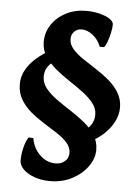

<svg xmlns="http://www.w3.org/2000/svg" viewBox="-54 -696 607 838"><g transform="rotate(5 250.0 -277.0)"><path d="M386.2 -53.3Q386.7 -16.1 361.8 19.3Q336.9 54.7 293.8 77.6Q250.6 100.5 195.8 100.5Q159.6 100.5 129.1 89.8Q98.5 79 79.9 61Q61.2 43 61.2 21.8Q61.2 -6.6 68.7 -36.1Q76.2 -65.6 87.5 -81.2L107.9 -80.3Q115.6 -35.9 145.4 -7.2Q175.1 21.5 214.2 21.5Q238.5 21.5 254.7 7.3Q270.9 -6.9 270.9 -28.9Q270.9 -53.6 253.2 -73.4Q235.5 -93.3 208.2 -111.1Q180.9 -128.9 149.8 -148.2Q118.7 -167.4 91.4 -190.1Q64.1 -212.8 46.4 -242.4Q28.7 -272 28.7 -310.3Q28.7 -343.5 45 -372.6Q61.4 -401.8 89.4 -426.2Q117.5 -450.5 150.1 -467.5L182.9 -430.8Q155.7 -414.2 142.7 -395.7Q129.8 -377.1 129.8 -351.9Q129.8 -323.7 148.4 -300.6Q167 -277.4 196.1 -256.5Q225.3 -235.5 258 -214.5Q290.7 -193.5 319.8 -170Q349 -146.5 367.6 -117.9Q386.2 -89.4 386.2 -53.3ZM319.1 -126.6Q343.3 -142.1 355.9 -161.4Q368.5 -180.6 368.5 -205.5Q368.5 -233 350.1 -256Q331.7 -279.1 303.3 -300.3Q274.8 -321.5 242.6 -342.7Q210.4 -363.9 181.9 -387.6Q153.5 -411.3 135.1 -439.5Q116.7 -467.7 116.7 -502.6Q116.7 -544.8 139.7 -578.9Q162.6 -613.1 201.9 -633.3Q241.3 -653.5 289.9 -653.5Q321.7 -653.5 349.2 -646.5Q376.7 -639.5 393.6 -628.3Q410.5 -617.1 410.5 -603.6Q410.5 -588.5 405.7 -567Q400.9 -545.5 394.2 -527.2Q387.4 -509 381.2 -502.6H362.2Q350.5 -533.1 326.4 -552.1Q302.4 -571.1 276.9 -571.1Q257.8 -571.1 245 -558.1Q232.2 -545.2 232.2 -525.4Q232.2 -502 249.6 -481.9Q267.1 -461.8 294.5 -443.3Q321.9 -424.8 352.8 -405.1Q383.7 -385.5 411.1 -362.4Q438.5 -339.3 455.9 -310.5Q473.4 -281.7 473.4 -245.4Q473.4 -213.6 457.8 -183.4Q442.2 -153.2 415.5 -128.3Q388.9 -103.5 354.2 -86.5Z"/></g></svg>

Font: Alegreya
Style: Regular
Weight: 400
Designer: Juan Pablo del Peral
Foundry: Huerta Tipografica
Version: Version 2.009